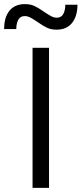

<svg xmlns="http://www.w3.org/2000/svg" viewBox="-22 -912 396 932"><path d="M136 -680H216V0H136ZM253 -768Q226 -768 207 -777Q188 -786 168 -800L150 -812Q133 -823 122 -828.5Q111 -834 99 -834Q76 -834 66.5 -815.5Q57 -797 57 -771H-2Q-2 -828 24 -860Q50 -892 99 -892Q126 -892 145 -883Q164 -874 184 -860L202 -848Q219 -837 230 -831.5Q241 -826 253 -826Q276 -826 285.5 -844.5Q295 -863 295 -889H354Q354 -834 328 -801Q302 -768 253 -768Z"/></svg>

Font: CyStack Display
Style: Regular
Weight: 400
Designer: Weizhong Zhang
Foundry: 本地遙控
Version: Version 1.000;Glyphs 3.1.2 (3151)